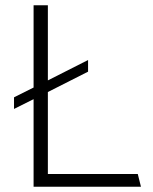

<svg xmlns="http://www.w3.org/2000/svg" viewBox="-20 -706 579 726"><path d="M313 -435V-479L161 -402V-686H107V-375L33 -338V-294L107 -331V0H513L501 -48H161V-358Z"/></svg>

Font: Chivo Light
Style: Regular
Weight: 300
Designer: Hector Gatti
Foundry: Omnibus-Type
Version: Version 1.003;PS 001.003;hotconv 1.0.70;makeotf.lib2.5.58329